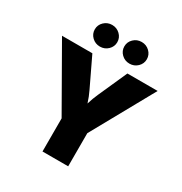

<svg xmlns="http://www.w3.org/2000/svg" viewBox="-214 -1113 1204 1270"><g transform="rotate(30 387.5 -478.0)"><path d="M293.5 0V-252.9L22.5 -727.5H254.4L359.4 -507.8Q369.1 -487.8 377.2 -467.3Q385.3 -446.8 392.6 -423.8Q406.7 -470.2 423.8 -507.8L522 -727.5H752.9L489.7 -252.9V0ZM274.9 -790.5Q239.3 -790.5 214.1 -814.7Q189 -838.9 189 -873Q189 -907.2 214.1 -931.4Q239.3 -955.6 274.9 -955.6Q310.5 -955.6 335.7 -931.4Q360.8 -907.2 360.8 -873Q360.8 -838.9 335.7 -814.7Q310.5 -790.5 274.9 -790.5ZM500.5 -790.5Q464.8 -790.5 439.7 -814.7Q414.6 -838.9 414.6 -873Q414.6 -907.2 439.7 -931.4Q464.8 -955.6 500.5 -955.6Q536.1 -955.6 561.3 -931.4Q586.4 -907.2 586.4 -873Q586.4 -838.9 561.3 -814.7Q536.1 -790.5 500.5 -790.5Z"/></g></svg>

Font: Inter Black
Style: Regular
Weight: 900
Designer: Rasmus Andersson
Foundry: rsms
Version: Version 4.000;git-a52131595